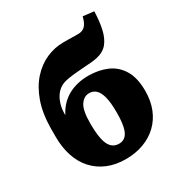

<svg xmlns="http://www.w3.org/2000/svg" viewBox="-186 -912 987 1054"><g transform="rotate(-30 308.0 -385.0)"><path d="M307 14Q242 14 191 -7.5Q140 -29 104.5 -68.5Q69 -108 51 -163Q33 -218 33 -284V-338Q34 -433 59 -503.5Q84 -574 126.5 -621Q169 -668 221 -690.5Q273 -713 327 -713Q342 -713 356 -713Q370 -713 385 -712.5Q400 -712 416 -712Q438 -711 454 -719.5Q470 -728 481 -751Q484 -758 487 -767Q490 -776 492 -784L561 -776Q559 -714 548.5 -666Q538 -618 513.5 -587.5Q489 -557 443 -547Q426 -543 400 -541Q374 -539 345 -537Q316 -535 288 -532Q260 -529 239 -524Q216 -519 198 -506.5Q180 -494 166.5 -473.5Q153 -453 145.5 -426Q138 -399 138 -365L139 -363Q171 -425 226.5 -455.5Q282 -486 355 -486Q420 -486 472 -463.5Q524 -441 554.5 -391Q585 -341 585 -258Q585 -195 565 -145Q545 -95 508 -59.5Q471 -24 419.5 -5Q368 14 307 14ZM316 -78Q342 -78 358.5 -94.5Q375 -111 382.5 -145.5Q390 -180 390 -234Q390 -296 380.5 -332.5Q371 -369 353.5 -385Q336 -401 311 -401Q278 -401 256 -368.5Q234 -336 234 -254Q234 -195 242 -155.5Q250 -116 268.5 -97Q287 -78 316 -78Z"/></g></svg>

Font: Literata 18pt ExtraBold
Style: Regular
Weight: 800
Designer: Latin by Veronika Burian and Jose Scaglione. Greek by Irene Vlachou. Cyrillic by Vera Evstafieva.
Foundry: TypeTogether
Version: Version 3.103;gftools[0.9.29]